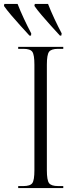

<svg xmlns="http://www.w3.org/2000/svg" viewBox="-61 -951 379 971"><path d="M31 0V-10H57Q92 -10 102.5 -25Q113 -40 113 -90V-624Q113 -674 102.5 -689Q92 -704 57 -704H31V-714H259V-704H233Q198 -704 187 -689Q176 -674 176 -624V-90Q176 -40 187 -25Q198 -10 233 -10H259V0ZM88 -771Q66 -795 41.5 -822Q17 -849 -5 -875Q-27 -901 -41 -921L-39 -931H28Q41 -897 60 -856.5Q79 -816 97 -782L96 -771ZM242 -771Q220 -795 195.5 -822Q171 -849 149 -875Q127 -901 113 -921L115 -931H182Q195 -897 214 -856.5Q233 -816 251 -782L249 -771Z"/></svg>

Font: Noto Serif Display Condensed Light
Style: Regular
Weight: 300
Width: 3
Designer: Monotype Design Team
Foundry: Monotype Imaging Inc.
Version: Version 2.009